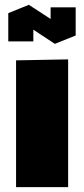

<svg xmlns="http://www.w3.org/2000/svg" viewBox="-20 -769 347 789"><path d="M46 0V-521L259 -525H260V0ZM14 -599V-715L98 -749H99L188 -691V-739H291V-623L206 -589H205L117 -647V-599Z"/></svg>

Font: Foldit Thin ExtraBold
Style: Regular
Weight: 800
Version: Version 1.003